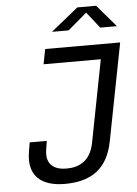

<svg xmlns="http://www.w3.org/2000/svg" viewBox="-62 -987 744 1046"><g transform="rotate(-5 310.0 -464.0)"><path d="M78.5 -230.5 69.5 -176C49.5 -49.5 121.5 11.5 250 11.5C394.5 11.5 484.5 -49.5 513.5 -197.5L617 -730H207L191 -648H504L416.5 -197.5C398 -102.5 338 -71 266.5 -71C203 -71 151.5 -99 164.5 -183L172 -230.5ZM252 -820H343L446.5 -908L516 -820H607L504 -940.5H401Z"/></g></svg>

Font: Monaspace Neon
Style: Italic
Weight: 400
Italic angle: -11°
Designer: Riley Cran & the Lettermatic Team
Foundry: Lettermatic
Version: Version 1.200 (Monaspace Neon)